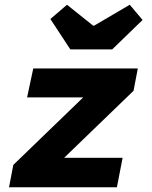

<svg xmlns="http://www.w3.org/2000/svg" viewBox="-20 -788 640 808"><path d="M18 0 36 -94 330 -378H94L120 -500H560L542 -406L250 -124H496L472 0ZM276 -580 192 -708 262 -768 372 -680H376L526 -768L580 -704L452 -580Z"/></svg>

Font: Source Code Pro Black
Style: Italic
Weight: 900
Italic angle: -11°
Monospace: yes
Designer: Paul D. Hunt, Teo Tuominen
Foundry: Adobe Systems Incorporated
Version: Version 1.050;PS 1.000;hotconv 16.6.51;makeotf.lib2.5.65220